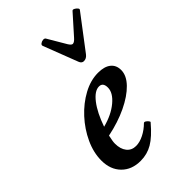

<svg xmlns="http://www.w3.org/2000/svg" viewBox="-215 -791 890 890"><g transform="rotate(-45 230.5 -346.0)"><path d="M164 13Q106 13 71 -22.5Q36 -58 36 -117Q36 -169 60.5 -222Q85 -275 125.5 -319Q166 -363 215 -389.5Q264 -416 313 -416Q354 -416 376 -398.5Q398 -381 398 -349Q398 -313 364.5 -278.5Q331 -244 273.5 -216.5Q216 -189 143 -174Q139 -154 137.5 -145.5Q136 -137 136 -128Q136 -93 152.5 -72Q169 -51 198 -51Q222 -51 249 -64.5Q276 -78 299 -101Q303 -104 309.5 -100Q316 -96 321 -89.5Q326 -83 323 -81Q279 -29 243 -8Q207 13 164 13ZM156 -219Q218 -235 257.5 -268Q297 -301 297 -335Q297 -368 271 -368Q242 -368 211 -328Q180 -288 156 -219ZM305 -500Q291 -500 285 -516L220 -685Q217 -692 224 -697.5Q231 -703 240.5 -704Q250 -705 254 -699L307 -609Q317 -593 325 -593Q335 -593 349 -609L432 -702Q436 -707 444 -703Q452 -699 457.5 -692.5Q463 -686 460 -682L334 -516Q322 -500 305 -500Z"/></g></svg>

Font: Junicode SmExp
Style: Bold Italic
Weight: 700
Width: 6
Italic angle: -11°
Designer: Peter S. Baker
Version: Version 2.205; ttfautohint (v1.8.4)